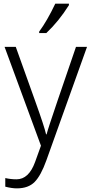

<svg xmlns="http://www.w3.org/2000/svg" viewBox="-20 -786 499 1046"><path d="M4.9 -530.8H65.9L171.9 -234.9Q222.7 -93.3 231 -54.2H233.9Q240.7 -82.5 293 -235.8L394 -530.8H454.1L232.9 86.9Q203.1 170.4 168.7 205.3Q134.3 240.2 71.8 240.2Q44.4 240.2 8.8 231V184.1Q39.1 190.9 69.8 190.9Q136.7 190.9 170.9 97.2L203.1 7.8ZM193.4 -613.8Q236.8 -672.4 281.2 -766.1H355.5V-757.8Q299.8 -669.4 232.4 -606H193.4Z"/></svg>

Font: Droid Sans TV
Style: Regular
Weight: 300
Version: Version 1.00